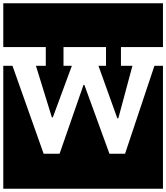

<svg xmlns="http://www.w3.org/2000/svg" viewBox="-30 -937 1013 1170"><path d="M249 -536V-650H-10V-917H963V-650H707V-536H777L691 -216H685L570 -536H616V-650H357V-536H408L292 -222H286L189 -536ZM963 213H-10V-536H46L236 0H333L479 -420H484L637 0H732L911 -536H963Z"/></svg>

Font: Zilla Slab Highlight
Style: Bold
Weight: 700
Designer: Typotheque Type Foundry
Foundry: Typotheque type foundry
Version: Version 1.1; 2017; ttfautohint (v1.6)